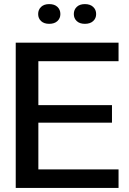

<svg xmlns="http://www.w3.org/2000/svg" viewBox="-20 -921 632 941"><path d="M561 0H57.1V-711.9H561V-621.1H168V-405.8H528.8V-319.8H168V-90.8H561ZM167 -852.1Q167 -873.5 181.4 -887.2Q195.8 -900.9 221.2 -900.9Q247.1 -900.9 261.5 -887.2Q275.9 -873.5 275.9 -852.1Q275.9 -831.1 261.2 -817.6Q246.6 -804.2 221.2 -804.2Q195.8 -804.2 181.4 -817.6Q167 -831.1 167 -852.1ZM396 -804.2Q370.6 -804.2 356.2 -817.6Q341.8 -831.1 341.8 -852.1Q341.8 -873.5 356.2 -887.2Q370.6 -900.9 396 -900.9Q421.9 -900.9 436.5 -887.2Q451.2 -873.5 451.2 -852.1Q451.2 -831.1 436.5 -817.6Q421.9 -804.2 396 -804.2Z"/></svg>

Font: Creato Display Medium
Style: Regular
Weight: 500
Version: Version 1.000